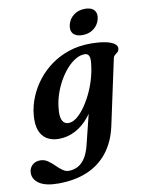

<svg xmlns="http://www.w3.org/2000/svg" viewBox="-146 -735 790 1055"><g transform="rotate(-10 249.5 -207.0)"><path d="M433.5 -6Q415 78.5 369.5 136.5Q324 194.5 254.2 223.8Q184.5 253 92.5 253Q23.5 253 -11.8 230Q-47 207 -47 170.5Q-47 145.5 -30 128Q-13 110.5 16 110.5Q38.5 110.5 57.2 123.2Q76 136 92.8 152.8Q109.5 169.5 126.5 182Q143.5 194.5 161.5 194.5Q188 194.5 211.5 182.5Q235 170.5 253 143.2Q271 116 282 70.5L346.5 -191L365.5 -179Q344 -119.5 309 -76.5Q274 -33.5 230.5 -10.8Q187 12 138 12Q100 12 72.5 -4.5Q45 -21 32.2 -55Q19.5 -89 24.5 -141Q29 -191 48.8 -239.2Q68.5 -287.5 101.5 -330Q134.5 -372.5 179.2 -404.8Q224 -437 279 -455.2Q334 -473.5 397 -473.5Q448.5 -473.5 482 -466.5Q515.5 -459.5 531.5 -447.5Q547.5 -435.5 546 -421Q544.5 -407.5 537.2 -401.2Q530 -395 522 -388.8Q514 -382.5 511.5 -369ZM165 -148.5Q162 -116.5 167 -98.2Q172 -80 182.2 -72.2Q192.5 -64.5 205.5 -64.5Q227 -64.5 249.8 -81.5Q272.5 -98.5 294.5 -128.5Q316.5 -158.5 335.2 -196.5Q354 -234.5 366.8 -277.2Q379.5 -320 384 -362.5Q388 -393 381.5 -407.2Q375 -421.5 358 -421.5Q332 -421.5 306 -406Q280 -390.5 256 -363.2Q232 -336 212.5 -301Q193 -266 180.5 -227Q168 -188 165 -148.5ZM365 -527Q329 -527 313.2 -546Q297.5 -565 306 -597Q314.5 -628.5 340.5 -647.8Q366.5 -667 402.5 -667Q439 -667 454.5 -647.8Q470 -628.5 461.5 -597Q453 -565.5 427 -546.2Q401 -527 365 -527Z"/></g></svg>

Font: Fraunces SemiBold
Style: Italic
Weight: 600
Italic angle: -16°
Version: Version 1.000;[b76b70a41]